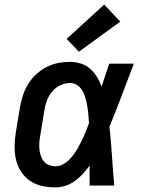

<svg xmlns="http://www.w3.org/2000/svg" viewBox="-20 -807 640 835"><path d="M221 8Q191 8 162 1.5Q133 -5 110 -21Q87 -37 71.5 -61Q56 -85 49.5 -113Q43 -141 43.5 -171.5Q44 -202 49 -232L67 -342Q72 -368 80 -393Q88 -418 102.5 -441.5Q117 -465 137.5 -484Q158 -503 182.5 -515.5Q207 -528 233 -533Q259 -538 285 -538Q309 -538 332 -530.5Q355 -523 372.5 -507.5Q390 -492 402 -472Q414 -452 422 -431Q430 -456 438.5 -480.5Q447 -505 455 -530H562Q536 -462 510 -393Q484 -324 456 -256Q463 -192 467 -128Q471 -64 477 0H370Q370 -22 369.5 -43.5Q369 -65 370 -87Q356 -68 340 -50.5Q324 -33 305 -19.5Q286 -6 264.5 1Q243 8 221 8ZM221 -84Q241 -84 259.5 -95.5Q278 -107 291.5 -123.5Q305 -140 315.5 -158Q326 -176 335 -194.5Q344 -213 352 -232.5Q360 -252 367 -271Q366 -289 364.5 -307Q363 -325 360 -342.5Q357 -360 352.5 -377.5Q348 -395 340 -410Q332 -425 317.5 -435.5Q303 -446 285 -446Q263 -446 242 -436Q221 -426 206.5 -408.5Q192 -391 184 -369.5Q176 -348 173 -327L155 -217Q152 -202 151 -187Q150 -172 151.5 -157.5Q153 -143 157.5 -129.5Q162 -116 170.5 -105.5Q179 -95 192.5 -89.5Q206 -84 221 -84ZM323 -582 270 -638 433 -787 503 -713Z"/></svg>

Font: Iosevka Curly SmBdEx
Style: Italic
Weight: 600
Width: 7
Italic angle: -9°
Monospace: yes
Designer: Belleve Invis
Foundry: Belleve Invis
Version: Version 11.1.0; ttfautohint (v1.8.3)